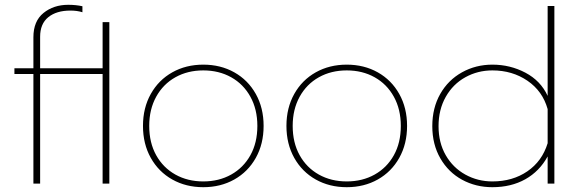

<svg xmlns="http://www.w3.org/2000/svg" viewBox="-20 -764 2407 799"><path d="M407 0V-456H147V0H119V-456H40V-480H119V-609Q119 -676 161 -710Q203 -744 264 -744Q296 -744 323 -738V-713Q301 -720 273 -720Q215 -720 181 -692.5Q147 -665 147 -611V-480H407V-672H435V0Z M575 -240Q575 -315 607.5 -373Q640 -431 697 -463Q754 -495 826 -495Q898 -495 955 -463Q1012 -431 1044.5 -373Q1077 -315 1077 -240Q1077 -165 1044.5 -107Q1012 -49 955 -17Q898 15 826 15Q754 15 697 -17Q640 -49 607.5 -107Q575 -165 575 -240ZM601 -240Q601 -170 630 -118Q659 -66 710 -37.5Q761 -9 826 -9Q891 -9 942 -37.5Q993 -66 1022 -118Q1051 -170 1051 -240Q1051 -309 1022 -361.5Q993 -414 942 -442.5Q891 -471 826 -471Q761 -471 710 -442.5Q659 -414 630 -361.5Q601 -309 601 -240Z M1172 -240Q1172 -315 1204.5 -373Q1237 -431 1294 -463Q1351 -495 1423 -495Q1495 -495 1552 -463Q1609 -431 1641.5 -373Q1674 -315 1674 -240Q1674 -165 1641.5 -107Q1609 -49 1552 -17Q1495 15 1423 15Q1351 15 1294 -17Q1237 -49 1204.5 -107Q1172 -165 1172 -240ZM1198 -240Q1198 -170 1227 -118Q1256 -66 1307 -37.5Q1358 -9 1423 -9Q1488 -9 1539 -37.5Q1590 -66 1619 -118Q1648 -170 1648 -240Q1648 -309 1619 -361.5Q1590 -414 1539 -442.5Q1488 -471 1423 -471Q1358 -471 1307 -442.5Q1256 -414 1227 -361.5Q1198 -309 1198 -240Z M2287 -739V0H2259V-113Q2225 -51 2166 -18Q2107 15 2029 15Q1960 15 1903 -16Q1846 -47 1812.5 -105Q1779 -163 1779 -239Q1779 -315 1812 -373Q1845 -431 1902.5 -463Q1960 -495 2029 -495Q2103 -495 2166.5 -461.5Q2230 -428 2259 -365V-739ZM1805 -239Q1805 -170 1835 -118Q1865 -66 1916.5 -37.5Q1968 -9 2029 -9Q2113 -9 2174.5 -51Q2236 -93 2259 -168V-310Q2238 -385 2175 -428Q2112 -471 2029 -471Q1968 -471 1916.5 -442.5Q1865 -414 1835 -361Q1805 -308 1805 -239Z"/></svg>

Font: Prompt Thin
Style: Regular
Weight: 100
Designer: Katatrad Team
Foundry: CadsonDemak
Version: Version 1.030